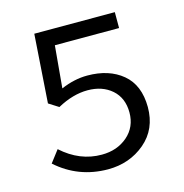

<svg xmlns="http://www.w3.org/2000/svg" viewBox="-98 -729 797 832"><g transform="rotate(-15 300.0 -313.0)"><path d="M396.5 -304.7Q354 -341.8 288.1 -341.8Q222.2 -341.8 151.9 -303.2L107.9 -331.1L128.9 -638.2H490.2V-566.9H202.1L185.1 -377.9Q245.1 -403.8 303.2 -403.8Q400.4 -403.8 460.9 -353.5Q521.5 -303.2 522 -204.1Q522 -105 452.6 -46.4Q383.3 12.2 286.1 12.2Q153.3 11.7 56.2 -75.2L97.2 -128.9Q178.2 -55.7 276.9 -56.2Q345.7 -56.2 392.6 -96.7Q439 -137.2 439 -202.1Q439 -267.1 396.5 -304.7Z"/></g></svg>

Font: SourceCodePro-Regular
Style: Regular
Weight: 400
Monospace: yes
Designer: Paul D. Hunt
Foundry: Adobe Systems Incorporated
Version: Version 1.009;PS 1.000;hotconv 1.0.70;makeotf.lib2.5.5900